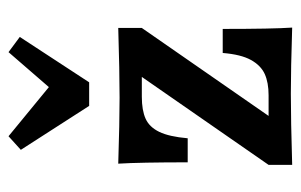

<svg xmlns="http://www.w3.org/2000/svg" viewBox="-150 -570 720 460"><g transform="rotate(-90 210.0 -340.0)"><path d="M45 -56.5 255.7 -360.2H208.1Q175.8 -360.2 155.7 -351.2Q135.6 -342.2 124.1 -318.5Q112.6 -294.8 108.7 -250.3H51.1Q51.1 -305.6 50.3 -348.4Q49.5 -391.2 47.9 -416.7Q147.9 -413.5 205.9 -413.5Q267.5 -413.5 373 -416.7V-360.2L162.3 -56.5H211.9Q242.3 -56.5 262.8 -65.8Q283.3 -75.2 296.4 -98.9Q309.5 -122.6 313.1 -166.4H370.7Q370.7 -46.5 373.9 0Q273.9 -3.2 215.8 -3.2Q152.7 -3.2 45 0ZM351.5 -652.6 242.8 -486.4H186.3L81 -650.1L113.6 -679.6L257.4 -561.5L197.7 -544.1L315.1 -679.6Z"/></g></svg>

Font: Playfair Micro SmCond SmLight
Style: Regular
Weight: 360
Width: 4
Designer: Claus Eggers Sørensen
Foundry: Claus Eggers Sørensen
Version: Version 2.100;Glyphs 3.2 (3219)